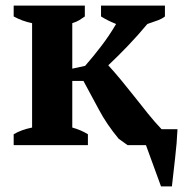

<svg xmlns="http://www.w3.org/2000/svg" viewBox="-20 -520 656 688"><path d="M405 -23Q362 -75 334.5 -127Q307 -179 279 -230H239V-63Q271 -54 295 -39V0H29V-39Q56 -55 95 -63V-437Q60 -444 29 -461V-500H284V-461Q274 -454 264.5 -448Q255 -442 239 -437V-274L285 -284Q314 -317 343 -355Q372 -393 396 -434Q379 -441 367 -447Q355 -453 342 -461V-500H571V-461Q561 -453 546.5 -447.5Q532 -442 508 -434Q474 -393 438 -355.5Q402 -318 368 -286Q390 -262 414 -233Q438 -204 462 -173.5Q486 -143 510.5 -112.5Q535 -82 559 -57H616Q614 -9 607.5 46Q601 101 596 148H557L503 0H437Z"/></svg>

Font: PT Serif
Style: Bold
Weight: 700
Designer: A.Korolkova, O.Umpeleva, V.Yefimov
Foundry: ParaType Ltd
Version: Version 1.000W OFL; ttfautohint (v1.6)